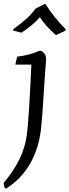

<svg xmlns="http://www.w3.org/2000/svg" viewBox="-60 -760 375 1040"><path d="M-40 230Q13 168 44.5 104.5Q76 41 86 -33Q96 -107 110 -410H23L33 -453Q100 -461 154 -485Q168 -485 178.5 -472.5Q189 -460 190 -440Q183 -353 178 -270Q168 -109 162 -60Q136 155 -24 260H-33Q-40 246 -40 230ZM132 -713 185 -740Q232 -666 295 -602V-594L243 -570Q189 -616 156 -667Q116 -621 56 -583L12 -594V-602Q101 -666 132 -713Z"/></svg>

Font: Kotta One
Style: Regular
Weight: 400
Designer: Ania Kruk
Foundry: Ania Kruk
Version: Version 1.001